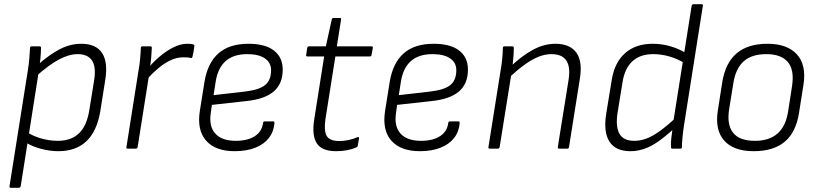

<svg xmlns="http://www.w3.org/2000/svg" viewBox="-20 -703 3868 908"><path d="M256 12Q217 12 174.5 1Q132 -10 101 -30L107 -78Q139 -58 177.5 -47.5Q216 -37 253 -37Q316 -37 353 -72Q390 -107 402 -180L424 -316Q436 -384 416 -415.5Q396 -447 347 -447Q306 -447 258.5 -421.5Q211 -396 148 -340L156 -394Q215 -446 264 -471Q313 -496 365 -496Q434 -496 463 -452Q492 -408 477 -320L454 -175Q438 -82 388.5 -35Q339 12 256 12ZM31 185Q23 185 25 177L112 -372Q116 -397 118.5 -424.5Q121 -452 122 -476Q122 -484 130 -484H167Q174 -484 174 -477Q174 -465 173 -450Q172 -435 170.5 -420Q169 -405 167 -394L163 -363L78 177Q76 185 69 185Z M584 0Q576 0 578 -8L635 -369Q640 -396 642.5 -423Q645 -450 646 -476Q646 -484 654 -484H691Q698 -484 698 -477Q697 -456 695 -430.5Q693 -405 688 -380L685 -349L631 -8Q630 -4 628 -2Q626 0 622 0ZM671 -324 679 -379Q703 -408 734.5 -435Q766 -462 800 -479Q834 -496 865 -496Q886 -496 894 -493Q898 -492 898.5 -489.5Q899 -487 899 -484Q898 -472 895.5 -459Q893 -446 890 -434Q888 -427 880 -429Q874 -431 866 -431.5Q858 -432 846 -432Q816 -432 785.5 -417.5Q755 -403 726.5 -378.5Q698 -354 671 -324Z M1090 12Q999 12 955 -37.5Q911 -87 925 -178L947 -316Q962 -406 1013.5 -451Q1065 -496 1155 -496Q1234 -496 1275.5 -464Q1317 -432 1317 -374Q1317 -307 1274.5 -270.5Q1232 -234 1145 -225L982 -207L977 -170Q967 -106 998 -71.5Q1029 -37 1095 -37Q1151 -37 1185 -59Q1219 -81 1224 -122Q1225 -129 1232 -129H1272Q1278 -129 1278 -122Q1275 -81 1252 -51Q1229 -21 1187.5 -4.5Q1146 12 1090 12ZM990 -253 1138 -270Q1206 -278 1234 -301Q1262 -324 1262 -371Q1262 -407 1232.5 -427Q1203 -447 1150 -447Q1084 -447 1047 -414Q1010 -381 1000 -317Z M1569 12Q1502 12 1478 -25.5Q1454 -63 1466 -138L1513 -436H1434Q1426 -436 1428 -444L1433 -477Q1435 -484 1442 -484H1521L1549 -611Q1551 -618 1557 -618H1587Q1595 -618 1593 -611L1573 -484H1737Q1745 -484 1743 -476L1737 -443Q1736 -436 1729 -436H1566L1519 -139Q1511 -83 1525.5 -59.5Q1540 -36 1585 -36Q1607 -36 1629.5 -41Q1652 -46 1670 -54Q1679 -57 1678 -49L1672 -14Q1672 -9 1665 -6Q1645 3 1620.5 7.5Q1596 12 1569 12Z M1966 12Q1875 12 1831 -37.5Q1787 -87 1801 -178L1823 -316Q1838 -406 1889.5 -451Q1941 -496 2031 -496Q2110 -496 2151.5 -464Q2193 -432 2193 -374Q2193 -307 2150.5 -270.5Q2108 -234 2021 -225L1858 -207L1853 -170Q1843 -106 1874 -71.5Q1905 -37 1971 -37Q2027 -37 2061 -59Q2095 -81 2100 -122Q2101 -129 2108 -129H2148Q2154 -129 2154 -122Q2151 -81 2128 -51Q2105 -21 2063.5 -4.5Q2022 12 1966 12ZM1866 -253 2014 -270Q2082 -278 2110 -301Q2138 -324 2138 -371Q2138 -407 2108.5 -427Q2079 -447 2026 -447Q1960 -447 1923 -414Q1886 -381 1876 -317Z M2624 0Q2617 0 2618 -8L2669 -326Q2688 -447 2588 -447Q2558 -447 2526.5 -434.5Q2495 -422 2460 -396.5Q2425 -371 2383 -332L2391 -385Q2445 -437 2498.5 -466.5Q2552 -496 2607 -496Q2674 -496 2705 -455Q2736 -414 2722 -329L2671 -8Q2670 0 2663 0ZM2296 0Q2288 0 2290 -8L2347 -367Q2352 -394 2355 -424.5Q2358 -455 2358 -476Q2358 -484 2366 -484H2403Q2409 -484 2410 -477Q2410 -465 2409 -447.5Q2408 -430 2406 -412Q2404 -394 2402 -378L2400 -364L2343 -8Q2342 -4 2340 -2Q2338 0 2334 0Z M2961 12Q2891 12 2862 -33.5Q2833 -79 2847 -166L2873 -325Q2886 -407 2936 -451.5Q2986 -496 3067 -496Q3111 -496 3152.5 -483.5Q3194 -471 3225 -451L3220 -403Q3182 -426 3144 -436.5Q3106 -447 3069 -447Q3007 -447 2970.5 -413Q2934 -379 2924 -314L2900 -166Q2891 -102 2910 -69.5Q2929 -37 2980 -37Q3009 -37 3038 -48Q3067 -59 3101.5 -84Q3136 -109 3180 -150L3171 -98Q3131 -61 3096 -36Q3061 -11 3028 0.5Q2995 12 2961 12ZM3159 0Q3153 0 3153 -8Q3152 -27 3155 -52Q3158 -77 3161 -98L3164 -126L3251 -676Q3253 -683 3260 -683H3298Q3306 -683 3304 -676L3215 -112Q3210 -80 3207.5 -52.5Q3205 -25 3205 -8Q3205 0 3198 0Z M3544 12Q3449 12 3404.5 -38.5Q3360 -89 3375 -182L3396 -316Q3411 -406 3464 -451Q3517 -496 3610 -496Q3702 -496 3748 -446.5Q3794 -397 3780 -304L3759 -171Q3745 -78 3691.5 -33Q3638 12 3544 12ZM3550 -37Q3618 -37 3657 -71.5Q3696 -106 3707 -175L3726 -298Q3737 -373 3705.5 -410Q3674 -447 3604 -447Q3535 -447 3497 -413Q3459 -379 3448 -309L3428 -185Q3417 -113 3447 -75Q3477 -37 3550 -37Z"/></svg>

Font: Sofia Sans Light
Style: Italic
Weight: 300
Italic angle: -9°
Version: Version 4.100-B